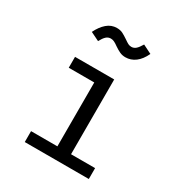

<svg xmlns="http://www.w3.org/2000/svg" viewBox="-180 -898 960 1023"><g transform="rotate(30 300.0 -386.0)"><path d="M367 -67H515V0H121V-67H283V-460H126V-527H367ZM290 -686Q275 -697 264.5 -702Q254 -707 243 -707Q227 -707 215 -696Q203 -685 190 -661L137 -687Q156 -726 182.5 -749Q209 -772 243 -772Q264 -772 279 -764.5Q294 -757 313 -744Q330 -732 339 -727.5Q348 -723 359 -723Q374 -723 386 -733.5Q398 -744 412 -768L466 -741Q447 -700 419.5 -679.5Q392 -659 359 -659Q340 -659 324.5 -666Q309 -673 290 -686Z"/></g></svg>

Font: Fira Mono
Style: Regular
Weight: 400
Designer: Carrois Corporate & Edenspiekermann AG
Foundry: Carrois Corporate GbR & Edenspiekermann AG
Version: Version 3.206